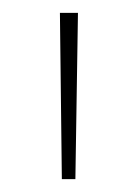

<svg xmlns="http://www.w3.org/2000/svg" viewBox="-20 -819 214 298"><path d="M101 -799H73L76 -541H97Z"/></svg>

Font: Noto Sans Sinhala SemiCondensed Thin
Style: Regular
Weight: 100
Width: 4
Designer: Jelle Bosma - Monotype Design Team
Foundry: Monotype Imaging Inc.
Version: Version 2.006